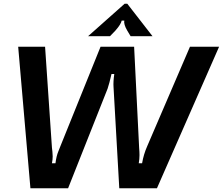

<svg xmlns="http://www.w3.org/2000/svg" viewBox="-20 -1015 1201 1035"><path d="M144 0 78 -763H223L260 -219Q261 -211 262.5 -197.5Q264 -184 264 -172Q264 -154 260 -135H279Q284 -174 294.5 -199Q305 -224 306 -228L522 -763H703L730 -219Q732 -195 732 -179Q732 -158 728 -135H746Q754 -183 774 -228L1004 -763H1161L826 0H623L592 -546Q590 -574 596 -616H581Q569 -563 560 -537L347 0ZM455 -820 652 -995H666L802 -820H684L666 -850Q646 -884 650 -904H636Q632 -884 602 -850L573 -820Z"/></svg>

Font: Open Sauce Sans
Style: Bold Italic
Weight: 700
Italic angle: -10°
Designer: Alfredo Marco Pradil
Foundry: Creative Sauce Fz LLC
Version: Version 1.477